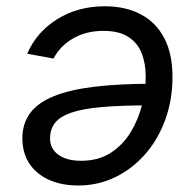

<svg xmlns="http://www.w3.org/2000/svg" viewBox="-20 -567 600 599"><path d="M307.1 -547.4Q372.1 -547.4 419.4 -522.2Q466.8 -497.1 492.4 -448.2Q518.1 -399.4 518.1 -327.1Q518.1 -255.4 495.6 -193.6Q473.1 -131.8 432.9 -85.9Q392.6 -40 339.4 -14.2Q286.1 11.7 224.1 11.7Q171.9 11.7 132.6 -6.1Q93.3 -23.9 71.5 -56.9Q49.8 -89.8 49.8 -135.7Q49.8 -181.6 74 -214.1Q98.1 -246.6 147.7 -266.8Q197.3 -287.1 274.4 -296.4Q351.6 -305.7 457 -305.7L445.3 -238.3Q356 -238.3 296.4 -232.9Q236.8 -227.5 201.7 -215.3Q166.5 -203.1 151.4 -183.3Q136.2 -163.6 136.2 -134.8Q136.2 -103 162.1 -84.2Q188 -65.4 232.9 -65.4Q287.1 -65.4 325.2 -90.1Q363.3 -114.7 387.5 -154.3Q411.6 -193.8 423.1 -239.7Q434.6 -285.6 434.6 -328.6Q434.6 -367.7 422.4 -399.9Q410.2 -432.1 381.1 -451.4Q352.1 -470.7 302.2 -470.7Q249 -470.7 208.3 -447.3Q167.5 -423.8 147 -384.3L64.9 -399.4Q94.2 -467.3 158.7 -507.3Q223.1 -547.4 307.1 -547.4Z"/></svg>

Font: Inter 20pt
Style: Italic
Weight: 400
Italic angle: -9.3988°
Version: Version 4.001;git-66647c0bb